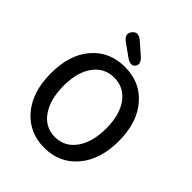

<svg xmlns="http://www.w3.org/2000/svg" viewBox="-263 -1116 1281 1281"><g transform="rotate(45 377.0 -475.5)"><path d="M608 -649Q698 -546 698 -370.5Q698 -195 609 -91Q520 13 377 13Q234 13 145.5 -91Q57 -195 57 -370.5Q57 -546 145 -648Q233 -750 377 -750Q521 -750 608 -649ZM230.5 -165Q285 -88 377 -88Q469 -88 524 -165Q579 -242 579 -371Q579 -500 524 -574.5Q469 -649 377 -649Q285 -649 230.5 -574.5Q176 -500 176 -371Q176 -242 230.5 -165ZM421 -806Q397 -776 349 -810L264 -871Q215 -906 245 -945Q276 -984 322 -944L401 -875Q445 -836 421 -806Z"/></g></svg>

Font: Resource Han Rounded JP Medium
Style: Regular
Weight: 500
Designer: Cyano Hao (round all glyphs); Ryoko NISHIZUKA 西塚涼子 (kana, bopomofo & ideographs); Paul D. Hunt (Latin, Greek & Cyrillic)
Foundry: Cyano Hao
Version: 0.990